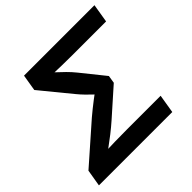

<svg xmlns="http://www.w3.org/2000/svg" viewBox="-182 -899 1070 1070"><g transform="rotate(-45 352.5 -364.0)"><path d="M12.2 0 28.8 -99.1 252 -295.4Q270.5 -311 290.8 -327.4Q311 -343.8 331.1 -358.9Q351.1 -374 368.7 -387Q386.2 -399.9 399.4 -409.2L388.2 -342.3Q376.5 -353.5 356.9 -371.6Q337.4 -389.6 316.4 -411.1Q295.4 -432.6 278.8 -453.1L133.3 -630.4L149.4 -727.5H704.6L686.5 -617.7H425.3Q379.9 -617.7 337.9 -618.7Q295.9 -619.6 259.3 -621.1L254.4 -646.5Q268.1 -633.8 287.8 -615.7Q307.6 -597.7 329.8 -575.7Q352.1 -553.7 372.1 -528.8L482.4 -391.6L475.1 -345.7L318.4 -206.5Q288.6 -180.2 257.8 -156.2Q227.1 -132.3 199.5 -112.3Q171.9 -92.3 150.4 -76.2L163.1 -106.4Q203.1 -107.9 247.6 -108.9Q292 -109.9 341.3 -109.9H608.4L590.3 0Z"/></g></svg>

Font: Inter 16pt SemiBold
Style: Italic
Weight: 600
Italic angle: -9.3988°
Version: Version 4.001;git-66647c0bb